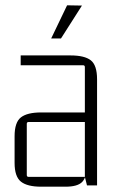

<svg xmlns="http://www.w3.org/2000/svg" viewBox="-20 -699 439 724"><path d="M227 5H135Q83 5 59 -14Q35 -33 35 -85V-185Q35 -238 59 -256.5Q83 -275 135 -275H307V-239H88Q81 -239 81 -232V-39Q81 -32 88 -32H300V-446Q300 -453 293 -453H58V-490H246Q299 -490 322.5 -471.5Q346 -453 346 -400V0H308L300 -32L307 -75Q307 -30 289.5 -12.5Q272 5 227 5ZM173 -554H210L289 -678L233 -679Z"/></svg>

Font: Gemunu Libre ExtraLight ExtraLight
Style: Regular
Weight: 250
Version: Version 1.100